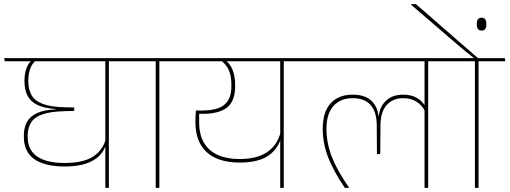

<svg xmlns="http://www.w3.org/2000/svg" viewBox="-36 -906 2458 926"><path d="M489 -615H472V0H489ZM403 -610.5H619L615.5 -625.5H399.5ZM-13 -610.5H568.5L565 -625.5H-16ZM233 -380V-378.5Q177 -376 143.2 -360.8Q109.5 -345.5 94.2 -318.2Q79 -291 79 -252V-246.5Q79 -174 129.5 -138.5Q180 -103 276 -103Q336.5 -103 377.2 -116.5Q418 -130 441.5 -153.2Q465 -176.5 474 -206H475.5L473.5 -232.5Q457.5 -178 410 -149Q362.5 -120 275.5 -120Q189 -120 143.2 -151.2Q97.5 -182.5 97.5 -246.5V-251Q97.5 -289 113.8 -315Q130 -341 169.5 -354.8Q209 -368.5 280 -370L322 -371V-387.5L280 -388.5Q209.5 -390 170.5 -404.8Q131.5 -419.5 116 -447.2Q100.5 -475 100.5 -515V-518Q100.5 -545.5 108.5 -571.2Q116.5 -597 139 -616.5H118.5Q99.5 -600.5 90.8 -574Q82 -547.5 82 -518.5V-515Q82 -473.5 96.5 -444.8Q111 -416 144.2 -400Q177.5 -384 233 -380Z M732.5 0V-615H715V0ZM862 -610.5 859 -625.5H586L589 -610.5Z M1332.5 -615H1315.5V0H1332.5ZM1246.5 -610.5H1462.5L1459 -625.5H1243ZM828.5 -625.5 832 -610.5H1411.5L1408.5 -625.5ZM1051.5 -615H1029Q1056.5 -594 1068.2 -566.2Q1080 -538.5 1080 -496.5V-490.5Q1080 -447 1064 -421.2Q1048 -395.5 1016.5 -384.2Q985 -373 938 -373H909L915.5 -357H941.5Q1021 -357 1059.5 -388Q1098 -419 1098 -490V-497.5Q1098 -538.5 1086 -568.2Q1074 -598 1051.5 -615ZM906.5 -321.5V-317Q906.5 -220.5 962 -171.2Q1017.5 -122 1119 -122Q1209 -122 1256.5 -154.2Q1304 -186.5 1317.5 -236.5H1319L1317 -266.5Q1300.5 -204.5 1251.5 -171.8Q1202.5 -139 1119 -139Q1058 -139 1014.5 -158.5Q971 -178 947.8 -217.5Q924.5 -257 924.5 -317V-366L908.5 -373Q907.5 -355.5 907 -343.8Q906.5 -332 906.5 -321.5Z M2029 -615H2011.5V0H2029ZM1942.5 -610.5H2158.5L2155.5 -625.5H1939.5ZM1431 -610.5H2108L2104.5 -625.5H1428ZM1665 -449.5Q1597.5 -449.5 1559 -408Q1520.5 -366.5 1520.5 -285Q1520.5 -214 1547 -146.2Q1573.5 -78.5 1627 0H1647V-1.5Q1590.5 -83 1564.5 -149.5Q1538.5 -216 1538.5 -285Q1538.5 -357.5 1572.2 -395Q1606 -432.5 1665 -432.5Q1721 -432.5 1750.8 -400.2Q1780.5 -368 1781 -303L1782 -163H1798L1799 -303Q1799.5 -367.5 1829.5 -400Q1859.5 -432.5 1908.5 -432.5Q1945.5 -432.5 1972.2 -416Q1999 -399.5 2014.5 -368.5L2018 -387Q2004 -416.5 1976.2 -433Q1948.5 -449.5 1908.5 -449.5Q1858 -449.5 1827.2 -421.8Q1796.5 -394 1791 -348H1789Q1784 -394 1753.2 -421.8Q1722.5 -449.5 1665 -449.5Z M2272 0V-615H2254.5V0ZM2401.5 -610.5 2398.5 -625.5H2125.5L2128.5 -610.5ZM1947 -886V-883L2090.5 -759.5Q2111.5 -741 2132 -723.5Q2152.5 -706 2172.2 -689.2Q2192 -672.5 2211.8 -656.2Q2231.5 -640 2252 -624V-621H2270.5V-624.5Q2253.5 -639.5 2223.5 -665.5Q2193.5 -691.5 2157.5 -722.8Q2121.5 -754 2085.2 -785.8Q2049 -817.5 2018.5 -844Q1988 -870.5 1970 -886ZM2286.5 -758.5Q2299 -758.5 2304.2 -766.5Q2309.5 -774.5 2309.5 -788V-791.5Q2309.5 -805 2304.2 -812.8Q2299 -820.5 2286.5 -820.5Q2274 -820.5 2268.8 -812.8Q2263.5 -805 2263.5 -791.5V-788Q2263.5 -774.5 2268.8 -766.5Q2274 -758.5 2286.5 -758.5Z"/></svg>

Font: Anek Devanagari Thin
Style: Regular
Weight: 250
Designer: Kailash Malviya (Devanagari) & Yesha Goshar (Latin)
Foundry: Ek Type
Version: Version 1.003